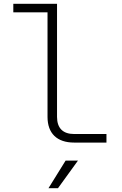

<svg xmlns="http://www.w3.org/2000/svg" viewBox="-20 -750 640 1010"><path d="M370 0H540V-45H370C311 -45 280 -76 280 -135V-730H50V-685H230V-135C230 -48 280 0 370 0ZM235 240H285L390 95H325Z"/></svg>

Font: JetBrains Mono Thin
Style: Regular
Weight: 100
Monospace: yes
Designer: Philipp Nurullin, Konstantin Bulenkov
Foundry: JetBrains
Version: Version 2.305